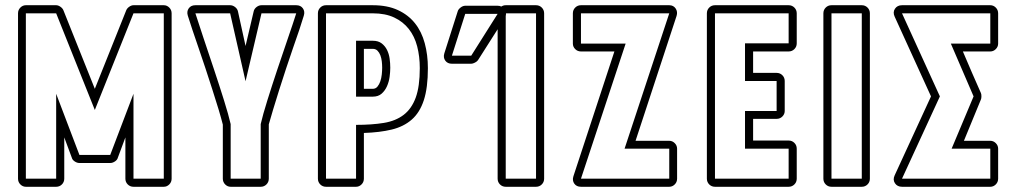

<svg xmlns="http://www.w3.org/2000/svg" viewBox="-20 -715 3915 735"><path d="M431 -111Q429 -103 420 -97Q411 -91 402 -91H284Q275 -91 266 -97Q257 -103 255 -111L226 -189V-31Q226 -18 217 -9Q208 0 195 0H79Q67 0 58 -9Q49 -18 49 -31V-664Q49 -677 58 -686Q67 -695 79 -695H195Q203 -695 211.5 -689Q220 -683 223 -675L343 -375L463 -675Q466 -683 474.5 -689Q483 -695 491 -695H607Q619 -695 628 -686Q637 -677 637 -664V-31Q637 -18 628 -9Q619 0 607 0H491Q478 0 469 -9Q460 -18 460 -31V-189ZM491 -356V-31H607V-664H491L343 -294L195 -664H79V-31H195V-356L284 -122H402Z M1114 -695Q1131 -695 1139.5 -683Q1148 -671 1143 -655Q1136 -632 1125.5 -600Q1115 -568 1102 -532Q1089 -494 1075 -452Q1061 -410 1048.5 -370Q1036 -330 1025.5 -295.5Q1015 -261 1009 -239V-31Q1009 -18 1000 -9Q991 0 978 0H863Q851 0 842 -9Q833 -18 833 -31V-238Q827 -262 816.5 -297Q806 -332 793 -372Q780 -412 766.5 -453.5Q753 -495 740 -532Q728 -567 717 -599.5Q706 -632 699 -655Q694 -671 702.5 -683Q711 -695 728 -695H861Q871 -695 880 -688Q889 -681 891 -671L920 -539L951 -671Q953 -681 962 -688Q971 -695 981 -695ZM981 -664 920 -404 861 -664H728Q740 -626 759.5 -568Q779 -510 799.5 -448.5Q820 -387 837.5 -331Q855 -275 863 -240V-31H978V-240Q986 -275 1003.5 -331Q1021 -387 1041.5 -448.5Q1062 -510 1082 -568Q1102 -626 1114 -664Z M1407 -695Q1463 -695 1503 -676.5Q1543 -658 1568.5 -626Q1594 -594 1606 -549.5Q1618 -505 1618 -454Q1618 -379 1602.5 -331.5Q1587 -284 1556 -257Q1525 -230 1479.5 -219Q1434 -208 1373 -206V-31Q1373 -18 1364 -9Q1355 0 1343 0H1228Q1215 0 1206 -9Q1197 -18 1197 -31V-664Q1197 -677 1206 -686Q1215 -695 1228 -695ZM1373 -375H1407Q1418 -375 1425 -383.5Q1432 -392 1436 -404Q1440 -416 1441.5 -430Q1443 -444 1443 -456Q1443 -468 1441.5 -480.5Q1440 -493 1436 -503.5Q1432 -514 1425 -521Q1418 -528 1407 -528H1373ZM1343 -559H1407Q1428 -559 1441 -549Q1454 -539 1461.5 -524Q1469 -509 1471.5 -491Q1474 -473 1474 -456Q1474 -440 1471.5 -421Q1469 -402 1461.5 -385Q1454 -368 1441 -356.5Q1428 -345 1407 -345H1343ZM1228 -664V-31H1343V-237Q1404 -237 1449.5 -244.5Q1495 -252 1525.5 -275.5Q1556 -299 1571.5 -341.5Q1587 -384 1587 -454Q1587 -499 1577 -537.5Q1567 -576 1545 -604Q1523 -632 1489 -648Q1455 -664 1407 -664Z M1732 -671Q1734 -679 1743 -686Q1752 -693 1761 -693H1885Q1893 -693 1899 -690Q1907 -695 1916 -695H2032Q2045 -695 2054 -686Q2063 -677 2063 -664V-31Q2063 -18 2054 -9Q2045 0 2032 0H1916Q1903 0 1894 -9Q1885 -18 1885 -31V-603L1810 -485Q1807 -480 1798.5 -475.5Q1790 -471 1784 -471H1710Q1693 -471 1684.5 -483Q1676 -495 1681 -511ZM2032 -31V-664H1917Q1917 -657 1916 -654V-31ZM1710 -502H1784L1885 -662H1761Z M2204 -518Q2191 -518 2182 -527Q2173 -536 2173 -548V-664Q2173 -677 2182 -686Q2191 -695 2204 -695H2542Q2558 -695 2566.5 -682.5Q2575 -670 2570 -654L2413 -176H2542Q2554 -176 2563 -167Q2572 -158 2572 -146V-31Q2572 -18 2563 -9Q2554 0 2542 0H2204Q2187 0 2178.5 -12Q2170 -24 2175 -40L2332 -518ZM2375 -548 2204 -31H2542V-146H2371L2542 -664H2204V-548Z M2717 0Q2704 0 2695 -9Q2686 -18 2686 -31V-664Q2686 -677 2695 -686Q2704 -695 2717 -695H2999Q3012 -695 3021 -686Q3030 -677 3030 -664V-549Q3030 -536 3021 -527Q3012 -518 2999 -518H2863V-436H2953Q2966 -436 2975 -427Q2984 -418 2984 -405V-290Q2984 -278 2975 -269Q2966 -260 2953 -260H2863V-177H2999Q3012 -177 3021 -168Q3030 -159 3030 -146V-31Q3030 -18 3021 -9Q3012 0 2999 0ZM2999 -31V-146H2832V-290H2953V-405H2832V-549H2999V-664H2717V-31Z M3163 0Q3150 0 3141 -9Q3132 -18 3132 -31V-664Q3132 -677 3141 -686Q3150 -695 3163 -695H3279Q3292 -695 3301 -686Q3310 -677 3310 -664V-31Q3310 -18 3301 -9Q3292 0 3279 0ZM3279 -31V-664H3163V-31Z M3544 -346 3405 -651Q3397 -668 3406 -681.5Q3415 -695 3433 -695H3771Q3783 -695 3792 -686Q3801 -677 3801 -664V-548Q3801 -536 3792 -527Q3783 -518 3771 -518H3666Q3683 -477 3700.5 -437.5Q3718 -398 3735 -359Q3737 -355 3737 -346.5Q3737 -338 3735 -334L3670 -176H3771Q3783 -176 3792 -167Q3801 -158 3801 -146V-31Q3801 -18 3792 -9Q3783 0 3771 0H3433Q3415 0 3406 -13.5Q3397 -27 3405 -44ZM3433 -31H3771V-146H3623L3707 -346L3620 -548H3771V-664H3433L3578 -346Z"/></svg>

Font: Lichte PostBus
Style: Regular
Weight: 400
Designer: Peter Wiegel
Version: Version 1.001